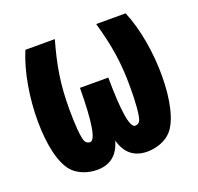

<svg xmlns="http://www.w3.org/2000/svg" viewBox="-103 -659 809 784"><g transform="rotate(-20 301.0 -266.5)"><path d="M191.9 14.2C249 14.2 285.2 -15.1 301.3 -73.2C317.4 -15.1 353.5 14.2 410.2 14.2C450.2 14.2 490.2 -0.5 514.6 -26.4C589.4 -106 589.4 -380.4 519 -546.9H391.1C420.9 -441.9 433.6 -365.2 433.6 -256.8C433.6 -192.9 429.2 -133.3 420.9 -115.7C417 -107.4 409.7 -102.5 399.4 -102.1C376 -102.1 363.8 -176.3 362.8 -324.7H239.7C238.8 -176.3 226.6 -102.1 203.1 -102.1C192.9 -102.5 185.5 -107.4 181.6 -115.7C173.3 -133.3 168.9 -192.9 168.9 -256.8C168.9 -365.2 181.6 -441.9 211.4 -546.9H83.5C14.2 -383.8 11.7 -107.4 87.9 -26.4C110.4 -2.4 149.4 14.2 191.9 14.2Z"/></g></svg>

Font: Hack
Style: Bold
Weight: 700
Monospace: yes
Designer: Christopher Simpkins
Foundry: Christopher Simpkins
Version: Version 2.010